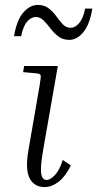

<svg xmlns="http://www.w3.org/2000/svg" viewBox="-20 -755 395 780"><path d="M74 -462 78 -487H215L156 -150Q147 -99 146.5 -72Q146 -45 152 -34.5Q158 -24 169 -24Q184 -24 202.5 -43Q221 -62 235 -105L268 -83Q246 -38 218 -16.5Q190 5 161 5Q120 5 101 -29.5Q82 -64 95 -142L141 -408Q147 -443 145 -449.5Q143 -456 128 -457ZM262 -593Q235 -593 217 -607Q199 -621 185 -639.5Q171 -658 157 -672Q143 -686 125 -686Q107 -686 90.5 -667.5Q74 -649 66 -608H37Q48 -674 75 -704.5Q102 -735 133 -735Q160 -735 178 -721Q196 -707 209 -688.5Q222 -670 235.5 -656Q249 -642 267 -642Q285 -642 301.5 -661Q318 -680 326 -720H355Q344 -654 318 -623.5Q292 -593 262 -593Z"/></svg>

Font: Inria Serif Light
Style: Italic
Weight: 300
Italic angle: -10°
Designer: Black Foundry Team
Foundry: Black Foundry
Version: Version 1.000; ttfautohint (v1.8.3)